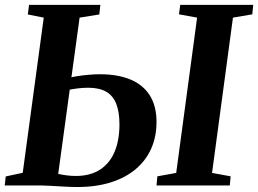

<svg xmlns="http://www.w3.org/2000/svg" viewBox="-22 -763 1062 790"><path d="M296.5 6.5Q272 6.5 242.2 4.8Q212.5 3 183.5 1.5Q154.5 0 132 0H-2.5L1.5 -37L71.5 -52L158 -690.5L92.5 -703.5L97.5 -743H391L386.5 -703.5L305.5 -690.5L217.5 -47.5Q233 -44 252 -41.5Q271 -39 289.5 -39Q349.5 -39 389.5 -65Q429.5 -91 449.5 -138.5Q469.5 -186 469.5 -251Q469.5 -302.5 456.2 -336Q443 -369.5 414.8 -385.8Q386.5 -402 341 -402Q317 -402 293.8 -398.8Q270.5 -395.5 253.5 -392.5L258.5 -441.5Q273 -446 295 -449.5Q317 -453 341.5 -455.2Q366 -457.5 389 -457.5Q463.5 -457.5 515.5 -435.5Q567.5 -413.5 594.8 -369.8Q622 -326 622 -261Q622 -200.5 600 -151.2Q578 -102 536 -66.8Q494 -31.5 433.5 -12.5Q373 6.5 296.5 6.5ZM622 0 625.5 -37.5 703 -51.5 789 -690.5 714.5 -704 719.5 -743H1020L1016 -704L936.5 -690.5L850.5 -51.5L927 -37.5L923.5 0Z"/></svg>

Font: Merriweather 60pt
Style: Bold Italic
Weight: 700
Italic angle: -7.8°
Version: Version 2.101